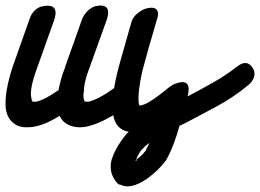

<svg xmlns="http://www.w3.org/2000/svg" viewBox="-77 -426 941 695"><path d="M777 -182Q820 -218 842 -172Q847 -158 841 -143Q835 -128 817 -114L818 -115Q767 -73 708.5 -41.5Q650 -10 595 19Q590 21 585.5 23.5Q581 26 576 28H575Q574 28 573 29Q564 61 553 91Q542 121 528 147Q526 149 525 153Q511 172 493.5 189Q476 206 454 222Q395 261 360 243Q352 242 350 239Q348 238 347 236L345 234Q315 198 327 152Q339 116 361 85L360 86Q368 75 374.5 66.5Q381 58 389 51Q342 43 333 -9Q276 25 233 33Q195 39 167 24Q147 13 139 -7Q85 27 44 33Q24 36 6.5 34Q-11 32 -24 23H-23Q-50 7 -56 -33Q-62 -88 -32 -182L31 -360Q43 -392 71 -402Q139 -418 120 -356L57 -179Q30 -106 36 -74Q38 -60 40 -59Q44 -57 54 -58Q84 -64 135 -100Q138 -117 143.5 -137.5Q149 -158 159 -183L158 -182L221 -359Q237 -392 266 -403Q329 -418 310 -356L246 -178Q238 -157 233.5 -140Q229 -123 227 -106Q228 -98 225 -85Q225 -73 226 -69Q228 -60 230 -59Q234 -57 244 -58Q261 -62 284 -74Q307 -86 336 -107Q344 -155 361.5 -215Q379 -275 399 -347Q404 -362 415.5 -373Q427 -384 445 -393Q479 -404 490 -391Q501 -378 488 -346L489 -348Q474 -298 461.5 -254Q449 -210 438 -168Q430 -132 426.5 -102.5Q423 -73 425 -54Q427 -44 428 -44Q442 -44 468 -60Q494 -76 536 -111Q543 -116 547.5 -118.5Q552 -121 556 -123L555 -122Q618 -147 603 -80Q602 -79 602.5 -78.5Q603 -78 602 -77Q648 -101 694 -127Q740 -153 777 -182ZM409 151Q410 152 411 152ZM411 152Q412 155 415 156H416ZM451 117Q458 105 464 91Q458 96 453 99.5Q448 103 445 106L447 105Q432 120 431 122Q427 128 423 135.5Q419 143 417 149V148Q416 152 416 156L419 157Q415 153 420 149Q428 143 435 136.5Q442 130 448 122V124Q449 122 449 121Q449 120 450 119Q452 117 452 117ZM520 58Q503 67 489 75.5Q475 84 464 91Q469 77 474 62Q479 47 484 30Z"/></svg>

Font: Discipuli Britannica Bold
Style: Regular
Weight: 700
Designer: Peter Wiegel
Foundry: Peter Wiegel
Version: Version 0.001 2009